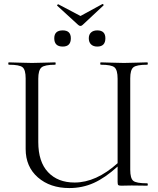

<svg xmlns="http://www.w3.org/2000/svg" viewBox="-20 -941 803 973"><path d="M376 -815 270 -912Q268 -914 271 -917Q274 -920 276 -919L388 -860L498 -920Q502 -922 505 -917Q506 -914 504 -913L399 -815Q388 -804 376 -815ZM298 -705Q255 -705 255 -747Q255 -787 298 -787Q339 -787 339 -747Q339 -705 298 -705ZM473 -787Q514 -787 514 -747Q514 -705 473 -705Q453 -705 441.5 -716Q430 -727 430 -747Q430 -766 441.5 -776.5Q453 -787 473 -787ZM726 -12Q729 -12 729 -6Q729 0 726 0Q713 0 687.5 -0.5Q662 -1 647 -1Q636 -1 620 -0.5Q604 0 595 0Q583 0 579.5 -3Q576 -6 576 -19V-97Q513 -40 455.5 -14Q398 12 331 12Q234 12 172 -42Q110 -96 110 -186V-544Q110 -587 94.5 -600Q79 -613 25 -613Q22 -613 22 -619Q22 -625 25 -625Q39 -625 78.5 -623.5Q118 -622 142 -622Q167 -622 206.5 -623.5Q246 -625 260 -625Q262 -625 262 -619Q262 -613 260 -613Q206 -613 190 -599Q174 -585 174 -542V-221Q174 -121 223.5 -68.5Q273 -16 358 -16Q467 -16 576 -114V-542Q576 -586 560.5 -599.5Q545 -613 491 -613Q488 -613 488 -619Q488 -625 491 -625Q505 -625 544.5 -623.5Q584 -622 608 -622Q632 -622 672 -623.5Q712 -625 726 -625Q729 -625 729 -619Q729 -613 726 -613Q672 -613 656 -600Q640 -587 640 -544V-81Q640 -37 655.5 -24.5Q671 -12 726 -12Z"/></svg>

Font: Cormorant
Style: Regular
Weight: 400
Designer: Christian Thalmann (Catharsis Fonts)
Version: Version 1.000;PS 001.000;hotconv 1.0.70;makeotf.lib2.5.58329